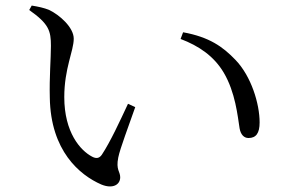

<svg xmlns="http://www.w3.org/2000/svg" viewBox="-20 -702 1040 690"><path d="M163 -537C163 -492 157 -423 159 -351C162 -160 266 -73 344 -39C385 -22 412 -38 412 -65C412 -86 396 -91 405 -136C411 -167 443 -251 466 -317L440 -329C411 -267 377 -193 346 -146C337 -133 326 -131 311 -139C269 -161 211 -226 211 -353C211 -456 245 -519 245 -563C245 -604 193 -649 157 -666C138 -674 118 -678 94 -682L85 -666C156 -616 163 -591 163 -537ZM629 -562C695 -537 749 -500 784 -441C826 -370 834 -285 841 -241C845 -218 857 -206 873 -206C900 -206 913 -223 913 -262C913 -329 883 -428 826 -487C781 -534 732 -569 638 -586Z"/></svg>

Font: Harano Aji Mincho CN
Style: Regular
Weight: 400
Foundry: Masamichi Hosoda
Version: HaranoAjiMinchoCN-Regular version 20230610;ttx 4.39.4